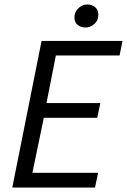

<svg xmlns="http://www.w3.org/2000/svg" viewBox="-20 -839 568 859"><path d="M166 -656H528L515 -591H230L188 -378H429L415 -312H176L125 -66H419L405 0H35ZM362 -716Q342 -716 327.5 -727.5Q313 -739 313 -761Q313 -785 330.5 -802Q348 -819 371 -819Q391 -819 405.5 -807Q420 -795 420 -773Q420 -748 402.5 -732Q385 -716 362 -716Z"/></svg>

Font: mr_Source Sans Pro
Style: Italic
Weight: 400
Italic angle: -11°
Designer: Paul D. Hunt
Foundry: Adobe Systems Incorporated
Version: Version 1.036;July 10, 2024;FontCreator 11.5.0.2430 64-bit